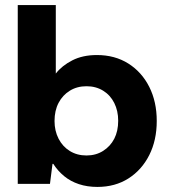

<svg xmlns="http://www.w3.org/2000/svg" viewBox="-20 -725 670 757"><path d="M364 12Q324 12 291 1Q258 -10 233 -30.5Q208 -51 190 -79H187L177 0H50V-705H200V-435Q224 -466 265 -487Q306 -508 362 -508Q433 -508 486 -474.5Q539 -441 568.5 -382.5Q598 -324 598 -248Q598 -172 568.5 -113.5Q539 -55 486.5 -21.5Q434 12 364 12ZM321 -112Q358 -112 386.5 -130Q415 -148 430.5 -178Q446 -208 446 -249Q446 -288 430.5 -319Q415 -350 386.5 -367.5Q358 -385 321 -385Q284 -385 255.5 -367.5Q227 -350 211 -319.5Q195 -289 195 -248Q195 -209 211 -178Q227 -147 255.5 -129.5Q284 -112 321 -112Z"/></svg>

Font: DM Sans 9pt 36pt Black
Style: Regular
Weight: 900
Version: Version 4.004;gftools[0.9.30]